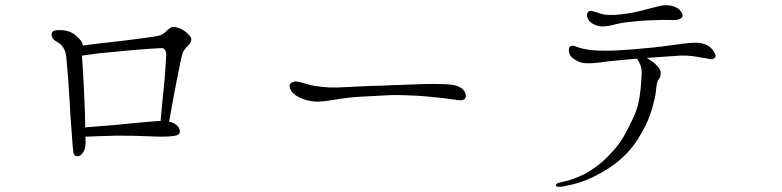

<svg xmlns="http://www.w3.org/2000/svg" viewBox="-20 -697 3040 746"><path d="M424 -211Q398 -209 364.5 -206.5Q331 -204 311 -202Q311 -222 310.5 -244.5Q310 -267 309 -285Q308 -310 306.5 -343Q305 -376 303 -407Q301 -438 300 -457Q299 -464 299 -470Q299 -476 299 -481Q314 -483 332.5 -485.5Q351 -488 365 -490Q388 -492 418.5 -495Q449 -498 481 -501Q501 -503 528.5 -505Q556 -507 578.5 -508.5Q601 -510 607 -510Q616 -511 621 -503Q626 -495 626 -487Q626 -478 624.5 -459Q623 -440 622 -422Q620 -389 615 -343Q610 -297 604 -227Q596 -227 587.5 -226.5Q579 -226 572 -225Q557 -224 531 -221.5Q505 -219 476.5 -216.5Q448 -214 424 -211ZM668 -590Q651 -595 642 -589Q633 -583 622 -572Q611 -562 597.5 -558.5Q584 -555 566 -553Q554 -551 527 -547.5Q500 -544 468 -540Q436 -536 408 -533Q381 -530 351.5 -526.5Q322 -523 302 -520Q301 -529 294 -539Q287 -549 276 -558Q251 -580 213 -580Q184 -581 181 -567Q177 -547 204 -533Q217 -526 226.5 -511Q236 -496 238 -471Q239 -454 242 -423.5Q245 -393 247 -359Q249 -325 251 -296Q253 -253 256 -216Q259 -179 261 -149Q263 -120 265 -105Q267 -90 281 -90Q294 -90 303 -105Q312 -120 312 -136Q313 -140 312.5 -148Q312 -156 312 -166Q335 -167 368 -168Q401 -169 436 -170Q463 -170 496 -169.5Q529 -169 559 -167.5Q589 -166 609 -166Q669 -166 676 -177Q681 -184 677 -196Q673 -208 656 -218Q649 -222 637 -224Q640 -240 645 -268Q650 -296 655.5 -326Q661 -356 665 -376Q673 -416 679.5 -448Q686 -480 689 -489Q691 -496 697 -504Q703 -512 711 -520Q719 -528 722.5 -538Q726 -548 717 -558Q709 -568 696.5 -577Q684 -586 668 -590Z M1761 -361Q1745 -368 1717 -369.5Q1689 -371 1658 -371Q1643 -371 1616.5 -370Q1590 -369 1559.5 -368Q1529 -367 1502 -366Q1475 -365 1459 -364Q1437 -364 1405.5 -362.5Q1374 -361 1342.5 -359.5Q1311 -358 1290 -357Q1261 -356 1229.5 -359.5Q1198 -363 1181 -368Q1162 -373 1142.5 -378.5Q1123 -384 1110 -374Q1102 -368 1107 -353.5Q1112 -339 1127 -328Q1142 -317 1166 -309.5Q1190 -302 1217 -302Q1243 -303 1273.5 -308.5Q1304 -314 1332 -317Q1355 -320 1385 -321.5Q1415 -323 1442.5 -324.5Q1470 -326 1488 -327Q1507 -328 1535.5 -327.5Q1564 -327 1593 -325.5Q1622 -324 1640 -322Q1658 -320 1680.5 -318Q1703 -316 1723 -313Q1743 -310 1753 -309Q1787 -303 1790 -321Q1791 -332 1784 -343Q1777 -354 1761 -361Z M2741 -512Q2733 -520 2716 -526Q2699 -532 2674 -531Q2655 -530 2631.5 -527Q2608 -524 2580 -520Q2552 -516 2514 -512Q2476 -508 2448 -506Q2419 -504 2392.5 -502Q2366 -500 2335 -500Q2303 -500 2281.5 -502Q2260 -504 2244 -508Q2227 -512 2216 -517Q2205 -522 2196 -517Q2189 -512 2190.5 -498Q2192 -484 2202 -474Q2212 -465 2227 -458Q2242 -451 2265 -451Q2282 -451 2304 -453.5Q2326 -456 2346 -459Q2362 -461 2393 -463.5Q2424 -466 2455 -469Q2463 -458 2468.5 -443.5Q2474 -429 2473 -408Q2472 -382 2469 -351Q2466 -320 2460 -294Q2454 -268 2437.5 -233Q2421 -198 2404 -168Q2387 -138 2357.5 -105.5Q2328 -73 2301 -53Q2273 -32 2251.5 -21Q2230 -10 2204 -1Q2190 4 2177 7Q2164 10 2156 12Q2140 15 2140 24Q2141 31 2166 28Q2176 26 2202.5 20Q2229 14 2257 3Q2286 -9 2315.5 -25.5Q2345 -42 2369 -60Q2394 -79 2416 -102Q2438 -125 2457 -154Q2476 -184 2490 -213Q2504 -242 2515 -280Q2526 -318 2528 -339Q2530 -360 2532 -371Q2534 -382 2539 -388.5Q2544 -395 2545 -400Q2547 -404 2547 -415Q2547 -426 2536 -438Q2528 -448 2516.5 -456.5Q2505 -465 2493 -472Q2527 -474 2565.5 -477Q2604 -480 2623 -481Q2646 -482 2669.5 -479Q2693 -476 2707 -473Q2723 -471 2734.5 -468Q2746 -465 2754 -470Q2763 -474 2759 -486Q2755 -498 2741 -512ZM2333 -595Q2352 -597 2369.5 -602Q2387 -607 2410 -610Q2435 -613 2456.5 -615Q2478 -617 2503 -618Q2529 -619 2549 -619.5Q2569 -620 2592 -619Q2616 -618 2626 -626Q2636 -634 2630 -645Q2618 -671 2580 -676Q2563 -678 2546.5 -674.5Q2530 -671 2512 -666Q2494 -661 2470 -655Q2446 -649 2427 -646Q2416 -644 2391 -641Q2366 -638 2341 -639Q2328 -640 2317 -643Q2306 -646 2299 -649Q2292 -651 2281.5 -654Q2271 -657 2265 -650Q2258 -643 2262.5 -629Q2267 -615 2279 -607Q2290 -600 2303 -596.5Q2316 -593 2333 -595Z"/></svg>

Font: Hannari
Style: Regular
Weight: 400
Version: Version 1.12